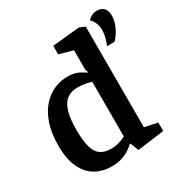

<svg xmlns="http://www.w3.org/2000/svg" viewBox="-172 -857 946 996"><g transform="rotate(-30 301.5 -358.5)"><path d="M212 11Q159 11 116.5 -13Q74 -37 49.5 -88.5Q25 -140 25 -220Q25 -296 44 -351Q63 -406 94.5 -440.5Q126 -475 164.5 -491.5Q203 -508 243 -508Q283 -508 308.5 -495.5Q334 -483 346 -472L348 -481L343 -492V-609L261 -632V-683L423 -699L457 -685V-82L534 -66V-15L374 6L354 -44H351Q341 -34 322 -21Q303 -8 276 1.5Q249 11 212 11ZM255 -70Q283 -70 306 -77.5Q329 -85 343 -93V-420Q329 -425 307.5 -429Q286 -433 260 -433Q225 -433 199.5 -415.5Q174 -398 160.5 -357Q147 -316 147 -243Q147 -180 158 -141.5Q169 -103 193 -86.5Q217 -70 255 -70ZM502 -542Q511 -563 516.5 -585Q522 -607 522 -627Q522 -649 515 -667.5Q508 -686 492 -702Q502 -714 516.5 -721Q531 -728 548 -728Q575 -728 589 -711.5Q603 -695 603 -667Q603 -638 588.5 -604Q574 -570 547 -542Z"/></g></svg>

Font: Faustina Light SemiBold
Style: Regular
Weight: 600
Version: Version 1.200